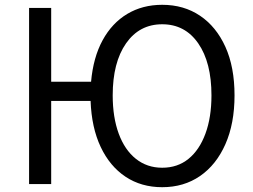

<svg xmlns="http://www.w3.org/2000/svg" viewBox="-20 -766 1054 799"><path d="M655 13Q568 13 502.5 -30.5Q437 -74 399 -154.5Q361 -235 357 -346H193V0H101V-733H193V-426H359Q368 -527 407 -598.5Q446 -670 509.5 -708Q573 -746 655 -746Q745 -746 812.5 -700.5Q880 -655 918 -571Q956 -487 956 -369Q956 -252 918 -166Q880 -80 812.5 -33.5Q745 13 655 13ZM655 -68Q719 -68 764.5 -105Q810 -142 835 -210Q860 -278 860 -369Q860 -506 805 -585.5Q750 -665 655 -665Q560 -665 504.5 -585.5Q449 -506 449 -369Q449 -278 474 -210Q499 -142 545.5 -105Q592 -68 655 -68Z"/></svg>

Font: Chocolate Classical Sans
Style: Regular
Weight: 400
Designer: 田海東、宇文滿月
Foundry: Moonlit Owen
Version: Version 1.001